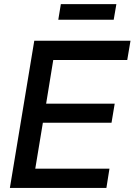

<svg xmlns="http://www.w3.org/2000/svg" viewBox="-20 -929 665 949"><path d="M28.8 0 149.4 -727.5H625L608.9 -632.3H243.2L208 -416.5H546.9L531.2 -322.3H191.9L154.3 -95.2H521L505.9 0ZM555.2 -908.7 542 -831.5H268.1L280.8 -908.7Z"/></svg>

Font: Inter 24pt Medium
Style: Italic
Weight: 500
Italic angle: -9.3988°
Designer: Rasmus Andersson
Foundry: rsms
Version: Version 4.001;git-66647c0bb